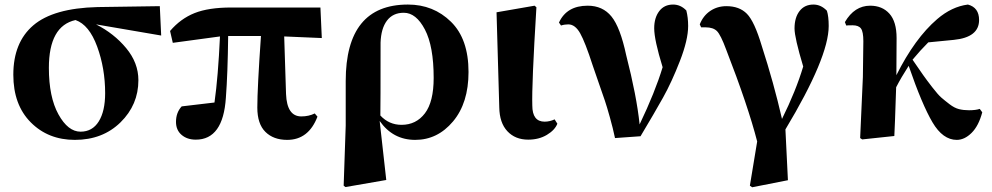

<svg xmlns="http://www.w3.org/2000/svg" viewBox="-20 -583 4253 823"><path d="M325.2 -18.6Q376 -18.6 403.3 -62.5Q430.7 -106.4 430.7 -183.6Q430.7 -290 396.5 -383.3Q362.3 -476.6 303.7 -497.1Q189.5 -471.7 189.5 -292Q189.5 -167 230.5 -92.8Q271.5 -18.6 325.2 -18.6ZM670.9 -430.7 391.6 -478.5Q468.8 -439.5 521 -376.5Q573.2 -313.5 573.2 -239.3Q573.2 -133.8 496.6 -58.6Q419.9 16.6 300.8 16.6Q186.5 16.6 111.8 -58.6Q37.1 -133.8 37.1 -262.7Q37.1 -401.4 123 -474.6Q209 -547.9 397.5 -552.7L665 -556.6Z M1198.2 -426.8 1206.1 -179.7Q1210 -84 1271.5 -84Q1303.7 -84 1329.1 -96.7L1340.8 -83Q1302.7 16.6 1210.9 16.6Q1152.3 16.6 1117.7 -17.6Q1083 -51.8 1083 -122.1Q1083 -205.1 1098.6 -428.7H958Q956.1 -266.6 948.2 -164.1Q936.5 15.6 819.3 15.6Q782.2 15.6 758.3 -4.9Q734.4 -25.4 734.4 -60.5Q734.4 -100.6 758.8 -127Q829.1 -135.7 899.4 -143.6Q915 -253.9 922.9 -426.8L720.7 -399.4L709 -450.2Q753.9 -502.9 814 -526.9Q874 -550.8 970.7 -550.8H1353.5L1359.4 -419.9Z M1611.3 -400.4Q1611.3 -128.9 1610.4 -87.9Q1647.5 -47.9 1701.2 -47.9Q1763.7 -47.9 1801.3 -97.2Q1838.9 -146.5 1838.9 -249Q1838.9 -384.8 1801.3 -456.5Q1763.7 -528.3 1710.9 -528.3Q1664.1 -528.3 1638.7 -494.6Q1613.3 -460.9 1611.3 -400.4ZM1461.9 -44.9V-235.4Q1461.9 -563.5 1728.5 -563.5Q1837.9 -563.5 1913.1 -489.7Q1988.3 -416 1988.3 -274.4Q1988.3 -141.6 1921.9 -62.5Q1855.5 16.6 1759.8 16.6Q1664.1 16.6 1607.4 -64.5L1635.7 188.5L1460.9 218.8L1453.1 212.9Z M2244.1 15.6Q2188.5 15.6 2154.8 -20.5Q2121.1 -56.6 2120.1 -123L2108.4 -530.3L2271.5 -558.6L2279.3 -551.8Q2258.8 -216.8 2261.7 -130.9Q2261.7 -61.5 2314.5 -61.5Q2335.9 -61.5 2357.4 -71.3L2369.1 -52.7Q2358.4 -25.4 2324.2 -4.9Q2290 15.6 2244.1 15.6Z M2384.8 -473.6 2376 -486.3Q2409.2 -558.6 2499 -558.6Q2563.5 -558.6 2601.1 -512.2Q2638.7 -465.8 2664.1 -346.7Q2709 -171.9 2721.7 -49.8Q2788.1 -188.5 2820.3 -294.9Q2784.2 -412.1 2784.2 -461.9Q2784.2 -506.8 2805.7 -535.2Q2827.1 -563.5 2865.2 -563.5Q2897.5 -563.5 2921.9 -538.1Q2929.7 -507.8 2929.7 -471.7Q2929.7 -412.1 2894.5 -321.8Q2859.4 -231.4 2822.3 -165Q2785.2 -98.6 2725.6 1L2616.2 8.8Q2607.4 -33.2 2594.2 -80.1Q2581.1 -127 2572.8 -151.4Q2564.5 -175.8 2544.4 -233.4Q2524.4 -291 2520.5 -302.7Q2488.3 -402.3 2466.8 -440.4Q2445.3 -478.5 2416 -478.5Q2399.4 -478.5 2384.8 -473.6Z M2985.4 -465.8 2979.5 -478.5Q2994.1 -515.6 3024.4 -536.1Q3054.7 -556.6 3093.8 -556.6Q3149.4 -556.6 3181.6 -523.9Q3213.9 -491.2 3245.1 -386.7Q3296.9 -226.6 3332 -73.2Q3391.6 -193.4 3422.9 -297.9Q3385.7 -421.9 3385.7 -460.9Q3385.7 -507.8 3407.2 -535.6Q3428.7 -563.5 3466.8 -563.5Q3499 -563.5 3524.4 -537.1Q3532.2 -512.7 3532.2 -471.7Q3532.2 -336.9 3346.7 -28.3L3357.4 189.5L3204.1 219.7L3194.3 212.9L3225.6 23.4Q3186.5 -128.9 3092.8 -370.1Q3069.3 -433.6 3053.2 -449.7Q3037.1 -465.8 3004.9 -465.8Z M4179.7 -116.2 4190.4 -101.6Q4174.8 -43 4144.5 -13.2Q4114.3 16.6 4081.1 16.6Q4021.5 16.6 3977.1 -58.6Q3932.6 -133.8 3875 -300.8Q3842.8 -251 3821.3 -209Q3815.4 -28.3 3813.5 0L3675.8 14.6L3667 8.8L3678.7 -252.9L3680.7 -406.2Q3680.7 -447.3 3670.4 -460.9Q3660.2 -474.6 3634.8 -474.6Q3611.3 -474.6 3607.4 -473.6L3601.6 -488.3Q3642.6 -558.6 3710 -558.6Q3761.7 -558.6 3792.5 -524.4Q3823.2 -490.2 3823.2 -419.9Q3823.2 -307.6 3822.3 -260.7Q3901.4 -418.9 3997.1 -501Q4059.6 -554.7 4128.9 -563.5Q4176.8 -550.8 4176.8 -497.1Q4176.8 -422.9 4068.4 -412.1L3959 -401.4Q3924.8 -367.2 3891.6 -327.1Q3923.8 -280.3 3937.5 -260.7Q3951.2 -241.2 3976.1 -209Q4001 -176.8 4015.1 -164.6Q4029.3 -152.3 4050.3 -136.2Q4071.3 -120.1 4090.8 -115.2Q4110.4 -110.4 4133.8 -110.4Q4162.1 -110.4 4179.7 -116.2Z"/></svg>

Font: Bpmf Zihi Serif Heavy
Style: Heavy
Weight: 900
Foundry: But Ko
Version: Version 1.320